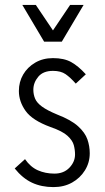

<svg xmlns="http://www.w3.org/2000/svg" viewBox="-20 -755 427 783"><path d="M40 -68 82 -106Q104 -74 134.5 -60.5Q165 -47 202 -47Q240 -47 263 -71Q286 -95 286 -125Q286 -144 281 -163Q276 -182 255.5 -201Q235 -220 186 -237Q112 -264 84.5 -302.5Q57 -341 57 -384Q57 -421 74.5 -451Q92 -481 123.5 -499.5Q155 -518 196 -518Q241 -518 270 -502Q299 -486 330 -452L289 -414Q267 -439 247.5 -452.5Q228 -466 196 -466Q156 -466 136 -442Q116 -418 116 -389Q116 -370 123 -353Q130 -336 151 -320.5Q172 -305 213 -288Q270 -266 298.5 -240Q327 -214 336.5 -186.5Q346 -159 346 -130Q346 -92 326.5 -60.5Q307 -29 274 -10.5Q241 8 198 8Q149 8 110.5 -10Q72 -28 40 -68ZM321 -735 232 -585H160L71 -735H126L196 -631L266 -735Z"/></svg>

Font: Radio Canada Condensed Light
Style: Regular
Weight: 300
Width: 3
Designer: Charles Daoud, Etienne Aubert Bonn, Alexandre Saumier Demers, Jacques Le Bailly
Foundry: Radio-Canada
Version: Version 2.104; ttfautohint (v1.8.4.7-5d5b);gftools[0.9.28.de